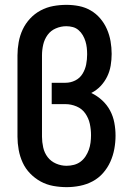

<svg xmlns="http://www.w3.org/2000/svg" viewBox="-20 -763 540 791"><path d="M255 8Q227 8 199.5 3Q172 -2 148 -15Q124 -28 104.5 -48Q85 -68 73.5 -93Q62 -118 57 -145.5Q52 -173 52 -200V-535Q52 -562 57 -589.5Q62 -617 73.5 -641.5Q85 -666 104 -686.5Q123 -707 147.5 -720Q172 -733 199 -738Q226 -743 254 -743Q280 -743 305.5 -738Q331 -733 353.5 -720Q376 -707 393 -687Q410 -667 420.5 -643Q431 -619 435.5 -593Q440 -567 440 -541Q440 -517 436 -493Q432 -469 421.5 -447.5Q411 -426 394.5 -408.5Q378 -391 356 -380Q381 -368 401 -349.5Q421 -331 433.5 -307.5Q446 -284 451 -257.5Q456 -231 456 -204Q456 -177 451 -149.5Q446 -122 434.5 -96.5Q423 -71 404.5 -50Q386 -29 361.5 -16Q337 -3 309.5 2.5Q282 8 255 8ZM254 -80Q270 -80 285 -84Q300 -88 312 -97Q324 -106 332.5 -119Q341 -132 346 -146Q351 -160 353 -175.5Q355 -191 355 -206Q355 -230 350 -253Q345 -276 331.5 -295.5Q318 -315 295.5 -324.5Q273 -334 250 -334H193V-422H250Q271 -422 290 -431.5Q309 -441 320 -459Q331 -477 335 -497.5Q339 -518 339 -539Q339 -553 337.5 -566.5Q336 -580 332 -593Q328 -606 321 -618Q314 -630 303.5 -639Q293 -648 280 -651.5Q267 -655 253 -655Q231 -655 210 -646Q189 -637 176 -619Q163 -601 158 -579Q153 -557 153 -535V-200Q153 -178 158 -155.5Q163 -133 176.5 -115.5Q190 -98 211 -89Q232 -80 254 -80Z"/></svg>

Font: Iosevka Custom Semibold
Style: Regular
Weight: 600
Designer: Belleve Invis
Foundry: Belleve Invis
Version: Version 27.0.2; ttfautohint (v1.8.4)